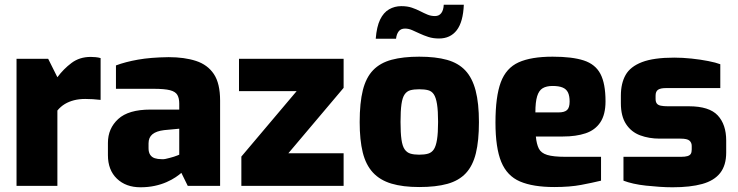

<svg xmlns="http://www.w3.org/2000/svg" viewBox="-20 -787 3126 813"><path d="M50 0V-538H184L223 -460Q249 -495 283 -520.5Q317 -546 364 -546Q373 -546 384.5 -545Q396 -544 406 -541V-364Q390 -366 373 -367Q356 -368 341 -368Q315 -368 293.5 -362.5Q272 -357 254.5 -346.5Q237 -336 223 -319V0Z M575 6Q513 6 475 -30.5Q437 -67 437 -130V-182Q437 -243 480.5 -283Q524 -323 617 -323H739V-349Q739 -371 731 -385Q723 -399 700 -405Q677 -411 629 -411H471V-510Q511 -525 564.5 -534.5Q618 -544 694 -545Q761 -545 810 -529Q859 -513 885.5 -473.5Q912 -434 912 -361V0H775L748 -55Q739 -47 723.5 -36.5Q708 -26 685.5 -16Q663 -6 635 0Q607 6 575 6ZM664 -113Q671 -112 680.5 -114Q690 -116 699 -118.5Q708 -121 716.5 -123.5Q725 -126 730.5 -128.5Q736 -131 739 -132V-242L675 -236Q642 -232 625.5 -218.5Q609 -205 609 -180V-159Q609 -142 616 -131.5Q623 -121 635.5 -117Q648 -113 664 -113Z M1002 0V-124L1236 -401H992V-538H1435V-415L1201 -138H1435V0Z M1755 5Q1686 5 1637.5 -9.5Q1589 -24 1559 -56.5Q1529 -89 1516 -141.5Q1503 -194 1503 -270Q1503 -352 1516.5 -405.5Q1530 -459 1560 -490Q1590 -521 1638.5 -534Q1687 -547 1755 -547Q1825 -547 1873 -533.5Q1921 -520 1950.5 -488.5Q1980 -457 1994 -403.5Q2008 -350 2008 -270Q2008 -191 1995 -138Q1982 -85 1952.5 -53.5Q1923 -22 1874.5 -8.5Q1826 5 1755 5ZM1755 -132Q1778 -132 1793 -136.5Q1808 -141 1817 -154.5Q1826 -168 1830.5 -196Q1835 -224 1835 -271Q1835 -318 1830.5 -346Q1826 -374 1817 -387.5Q1808 -401 1793 -405Q1778 -409 1755 -409Q1733 -409 1718 -405Q1703 -401 1693.5 -387.5Q1684 -374 1680 -346Q1676 -318 1676 -271Q1676 -224 1680 -196Q1684 -168 1693.5 -154.5Q1703 -141 1718 -136.5Q1733 -132 1755 -132ZM1571 -623Q1575 -674 1589.5 -704Q1604 -734 1627.5 -747.5Q1651 -761 1679 -761Q1705 -761 1724 -754.5Q1743 -748 1759.5 -739.5Q1776 -731 1790.5 -725Q1805 -719 1822 -719Q1839 -719 1848.5 -731.5Q1858 -744 1859 -767H1944Q1941 -694 1914 -659Q1887 -624 1839 -624Q1814 -624 1794 -630.5Q1774 -637 1757 -645Q1740 -653 1725 -659.5Q1710 -666 1695 -666Q1677 -666 1668 -654Q1659 -642 1657 -623Z M2327 5Q2237 5 2182 -18.5Q2127 -42 2102.5 -101.5Q2078 -161 2078 -268Q2078 -378 2100.5 -438.5Q2123 -499 2176 -523Q2229 -547 2320 -547Q2403 -547 2452 -531Q2501 -515 2522.5 -474Q2544 -433 2544 -358Q2544 -302 2522 -269Q2500 -236 2459.5 -222.5Q2419 -209 2364 -209H2249Q2252 -177 2261.5 -158Q2271 -139 2297 -131Q2323 -123 2374 -123H2525V-22Q2488 -13 2440.5 -4Q2393 5 2327 5ZM2247 -311H2345Q2370 -311 2381 -321Q2392 -331 2392 -357Q2392 -381 2385 -395.5Q2378 -410 2362 -416.5Q2346 -423 2320 -423Q2294 -423 2278 -413.5Q2262 -404 2254.5 -379.5Q2247 -355 2247 -311Z M2828 6Q2801 6 2772 4Q2743 2 2715 -1Q2687 -4 2662.5 -9.5Q2638 -15 2620 -22V-123H2864Q2881 -123 2891 -126Q2901 -129 2905 -135.5Q2909 -142 2909 -154V-169Q2909 -183 2899.5 -191.5Q2890 -200 2861 -200H2773Q2728 -200 2690.5 -214Q2653 -228 2631 -261.5Q2609 -295 2609 -350V-382Q2609 -434 2629 -469.5Q2649 -505 2698.5 -524Q2748 -543 2835 -543Q2870 -543 2908 -539Q2946 -535 2979 -528.5Q3012 -522 3030 -515V-414H2799Q2777 -414 2766.5 -407Q2756 -400 2756 -382V-368Q2756 -356 2761 -349Q2766 -342 2778 -339.5Q2790 -337 2808 -337H2897Q2983 -337 3019 -298.5Q3055 -260 3055 -192V-141Q3055 -87 3029.5 -54.5Q3004 -22 2953.5 -8Q2903 6 2828 6Z"/></svg>

Font: Exo Thin ExtraBold
Style: Regular
Weight: 800
Version: Version 2.000